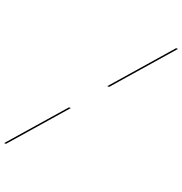

<svg xmlns="http://www.w3.org/2000/svg" viewBox="-192 -1016 1158 1222"><g transform="rotate(20 387.5 -405.0)"><path d="M805 -876 476 -499H463L792 -876ZM-30 66 280 -289H293L-17 66Z"/></g></svg>

Font: Ballet
Style: Regular
Weight: 400
Designer: Maximiliano R. Sproviero
Foundry: Omnibus-Type
Version: Version 1.100